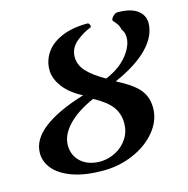

<svg xmlns="http://www.w3.org/2000/svg" viewBox="-102 -774 867 886"><g transform="rotate(-15 331.0 -331.5)"><path d="M22 -140Q22 -205 90 -257Q158 -309 284 -347Q225 -377 194.5 -418Q164 -459 164 -500Q164 -544 189 -581Q214 -618 265 -640Q316 -662 388 -662Q395 -662 398.5 -654.5Q402 -647 399 -641Q363 -628 328 -599.5Q293 -571 292 -529Q292 -489 320.5 -458Q349 -427 407 -394Q474 -422 510.5 -467Q547 -512 547 -553Q547 -579 534 -593Q531 -614 517.5 -629Q504 -644 504 -647Q505 -656 515.5 -666Q526 -676 536 -676Q599 -676 630.5 -652.5Q662 -629 662 -592Q662 -531 607.5 -474Q553 -417 446 -370Q523 -331 552 -295Q581 -259 581 -208Q581 -149 540 -98Q499 -47 430.5 -17Q362 13 284 13Q200 13 141 -7.5Q82 -28 52 -63Q22 -98 22 -140ZM434 -174Q434 -219 409 -253Q384 -287 324 -319Q244 -284 200 -237.5Q156 -191 156 -142Q156 -93 190.5 -62Q225 -31 284 -31Q322 -32 356.5 -50Q391 -68 412.5 -100.5Q434 -133 434 -174Z"/></g></svg>

Font: EB Garamond SemiBold
Style: Italic
Weight: 600
Italic angle: -17.2°
Designer: Georg Duffner and Octavio Pardo
Foundry: Georg Duffner
Version: Version 1.000